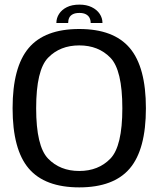

<svg xmlns="http://www.w3.org/2000/svg" viewBox="-20 -806 694 831"><path d="M323 5Q472 5 541.8 -77Q611.5 -159 611.5 -337.5Q611.5 -515.5 541.8 -598Q472 -680.5 323 -680.5Q173.5 -680.5 104 -598Q34.5 -515.5 34.5 -337.5Q34.5 -159 104.2 -77Q174 5 323 5ZM323 -66Q240 -66 188.2 -119.5Q136.5 -173 136.5 -337.5Q136.5 -503 188.2 -556.2Q240 -609.5 323 -609.5Q406 -609.5 457.8 -556.2Q509.5 -503 509.5 -337.5Q509.5 -173 457.8 -119.5Q406 -66 323 -66ZM324 -786Q291.5 -786 269.5 -775Q247.5 -764 235.8 -746Q224 -728 224 -706.5H275Q275 -719 279.5 -728.8Q284 -738.5 294.8 -744.2Q305.5 -750 324 -750Q341 -750 351.8 -744.2Q362.5 -738.5 367.5 -728.8Q372.5 -719 372.5 -706.5H423.5Q423.5 -728 411.5 -746Q399.5 -764 377 -775Q354.5 -786 324 -786Z"/></svg>

Font: Anybody UltraCondensed Thin
Style: Regular
Weight: 400
Version: Version 1.111